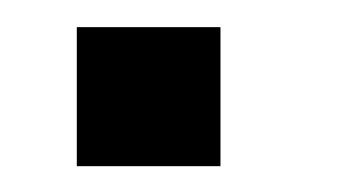

<svg xmlns="http://www.w3.org/2000/svg" viewBox="-20 -382 262 145"><path d="M38 -256.5V-361.5H146.5V-256.5Z"/></svg>

Font: Mooli
Style: Regular
Weight: 400
Designer: Vernon Adams
Foundry: Vernon Adams
Version: Version 1.000; ttfautohint (v1.8.4.7-5d5b);gftools[0.9.33]